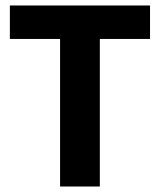

<svg xmlns="http://www.w3.org/2000/svg" viewBox="-20 -680 583 700"><path d="M199 0V-660H344V0ZM16 -538V-660H527V-538Z"/></svg>

Font: Bricolage Grotesque 28pt
Style: Bold
Weight: 700
Designer: Mathieu Triay
Foundry: Atelier Triay
Version: Version 1.000;gftools[0.9.30]